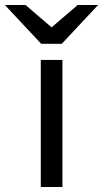

<svg xmlns="http://www.w3.org/2000/svg" viewBox="-80 -752 415 772"><path d="M84 0V-511H171V0ZM85.5 -576 -60.5 -732H22.5L127.5 -642L232.5 -732H314.5L168.5 -576Z"/></svg>

Font: Overpass
Style: Regular
Weight: 400
Designer: Delve Withrington, Dave Bailey, Thomas Jockin
Foundry: Delve Fonts LLC
Version: Version 4.000